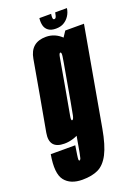

<svg xmlns="http://www.w3.org/2000/svg" viewBox="-227 -788 786 1090"><g transform="rotate(-20 166.0 -243.0)"><path d="M75 229.5Q132.5 229.5 171 211Q209.5 192.5 236 141.5Q262.5 90.5 279.5 -5L385 -600H272L216.5 -516L126 -4Q108 102 104.2 111.5Q100.5 121 96 121Q91.5 121 91.2 113.8Q91 106.5 94.2 85Q97.5 63.5 102.5 31.5H-45.5Q-65 143 -31 186.2Q3 229.5 75 229.5ZM49 2Q103.5 2 158.5 -33Q213.5 -68 229.5 -159.5L163.5 -216Q153 -156 147.8 -132Q142.5 -108 135 -108Q127 -108 132.2 -135Q137.5 -162 162 -301Q186.5 -438.5 190.8 -465.2Q195 -492 202.5 -492Q210.5 -492 207.5 -468.8Q204.5 -445.5 194.5 -387.5L277.5 -432Q293 -522.5 251.8 -563.2Q210.5 -604 156 -604Q63 -604 47 -511Q31 -418 10 -301Q-11.5 -184 -27.8 -91Q-44 2 49 2ZM226.5 -628Q255.5 -628 275.2 -639.8Q295 -651.5 308 -671.5Q321 -691.5 324.5 -716.5H253.5Q251.5 -704.5 249.2 -696.5Q247 -688.5 243.8 -685.2Q240.5 -682 235.5 -682Q231.5 -682 229.5 -685.2Q227.5 -688.5 227.2 -696.2Q227 -704 229 -716.5H158Q155 -691.5 160.2 -671.5Q165.5 -651.5 182 -639.8Q198.5 -628 226.5 -628Z"/></g></svg>

Font: Anybody UltraCondensed ExtraBold
Style: Italic
Weight: 800
Width: 1
Italic angle: -10°
Version: Version 1.113;gftools[0.9.25]